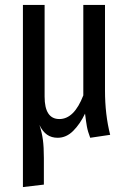

<svg xmlns="http://www.w3.org/2000/svg" viewBox="-20 -547 522 779"><path d="M346 12Q336 -14 332.5 -34Q329 -54 325 -86Q305 -44 277 -16Q249 12 214 12Q189 12 171 -0.5Q153 -13 140 -40Q150 -10 154 20Q158 50 158 94V202L73 212V-527H161V-155Q161 -64 221 -64Q281 -64 318 -160V-527H406V-180Q406 -82 427 0Z"/></svg>

Font: Fira Sans Extra Condensed
Style: Regular
Weight: 400
Width: 1
Designer: Carrois Corporate & Edenspiekermann AG
Foundry: Carrois Corporate GbR & Edenspiekermann AG
Version: Version 4.203